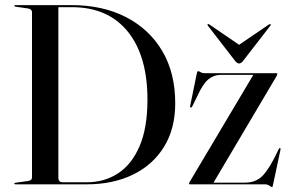

<svg xmlns="http://www.w3.org/2000/svg" viewBox="-20 -720 1128 750"><path d="M36 -3Q36 -5.5 40 -6L89.5 -13Q105 -15 105 -26.5V-672.5Q105 -684.5 89 -687L40 -694Q36 -695 36 -697.5Q36 -700 40 -700H260Q381 -700 472 -653.2Q563 -606.5 613.8 -520.8Q664.5 -435 664.5 -317Q664.5 -217.5 620.8 -146.5Q577 -75.5 499.2 -37.8Q421.5 0 319.5 0H40Q36 0 36 -3ZM319.5 -8Q387.5 -8 441 -42.8Q494.5 -77.5 525.2 -149Q556 -220.5 556 -330.5Q556 -502 478.8 -597Q401.5 -692 260.5 -692H208V-25.5Q208 -8 225 -8ZM1060.5 -423 814 -6.5H937Q971 -6.5 995.2 -24.2Q1019.5 -42 1049.5 -98.5L1069.5 -139Q1071.5 -142.5 1074.5 -141.5Q1076.5 -141 1075.5 -134.5L1046 4Q1045 10.5 1042.5 10.5Q1039 10.5 1032.2 5.2Q1025.5 0 1014 0H721.5Q718.5 0 718.5 -2.5Q718.5 -5 721.5 -10.5L969.5 -427.5H840.5Q814.5 -427.5 793.2 -409.5Q772 -391.5 750.5 -344L731 -304.5Q729 -299.5 725 -300Q721.5 -300.5 723 -307.5L749 -434Q750.5 -442 754 -442Q757.5 -442 763.8 -438Q770 -434 781 -434H1060Q1063.5 -434 1063.5 -431.5Q1063.5 -429.5 1060.5 -423ZM929.5 -482Q921.5 -472 914 -472Q906.5 -472 898.5 -482L792.5 -619Q789 -623.5 791.5 -625.5Q793.5 -627 798.5 -624L914 -545L1030 -624Q1035 -627 1036.5 -625.5Q1039 -623.5 1035.5 -619Z"/></svg>

Font: Fraunces144ptRegular
Style: Regular
Weight: 400
Version: Version 1.000;[0bf87f6ff]